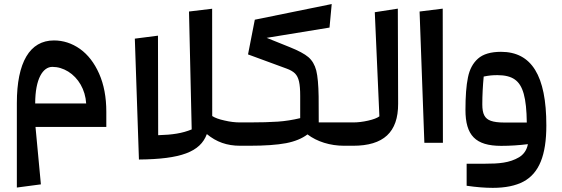

<svg xmlns="http://www.w3.org/2000/svg" viewBox="-20 -699 2752 940"><path d="M62.5 219.2 180.2 203.6 153.8 -77.6H500.5V-151.9C500.5 -223.1 488.8 -285.2 465.3 -338.4C441.9 -391.1 410.6 -431.6 371.6 -459.5C332 -487.3 289.6 -501 244.1 -501C125.5 -501 62.5 -393.6 62.5 -194.3ZM236.3 -371.6C263.2 -371.6 289.1 -363.8 314 -348.6C363.3 -317.9 397.9 -260.7 401.9 -192.4H152.3C152.3 -314 190.4 -371.6 236.3 -371.6Z M1018.6 -656.2 905.3 -642.6 918.5 -65.4C872.1 -46.4 824.7 -39.1 754.4 -37.1L753.4 -524.4L640.1 -509.8L660.2 82C865.2 80.1 960.4 44.9 992.7 -42.5C1039.6 -3.9 1090.8 14.6 1155.8 14.6H1199.7V-99.6H1155.8C1131.8 -99.6 1106.4 -102.5 1079.6 -108.9C1052.7 -114.7 1032.2 -122.1 1019 -130.9Z M1155.8 14.6H1199.7C1276.4 14.6 1336.4 10.3 1380.4 2C1423.8 -6.3 1459 -21 1485.4 -41C1532.2 -5.4 1596.7 14.6 1664.6 14.6H1708.5V-99.6H1540.5C1540.5 -168 1540.5 -210 1540 -226.1C1539.1 -283.7 1535.2 -326.2 1528.3 -354C1521 -381.8 1508.3 -403.3 1489.7 -419.4C1471.2 -435.1 1440.9 -451.2 1398.4 -468.3L1285.6 -513.7L1593.3 -564L1604 -679.2L1227.5 -602.5L1194.3 -432.6L1382.8 -363.3C1400.9 -356.9 1415 -348.6 1424.3 -339.4C1442.9 -320.3 1449.7 -290 1449.7 -229V-120.6C1413.1 -111.8 1376.5 -106 1340.3 -103.5C1303.7 -101.1 1256.8 -99.6 1199.7 -99.6H1155.8Z M1927.7 -656.7 1814.9 -639.2 1837.4 -129.4C1826.2 -121.1 1808.1 -114.3 1782.2 -108.4C1756.3 -102.5 1731.9 -99.6 1708.5 -99.6H1664.6V14.6H1708.5C1857.4 14.6 1929.7 -51.3 1929.2 -191.4Z M2147.5 -656.7 2034.2 -642.6 2057.6 0H2148.4Z M2264.6 102.5V210.4C2311.5 217.3 2354 220.7 2392.6 220.7C2454.6 220.7 2504.4 210.4 2543 189.9C2619.1 148.9 2654.8 62 2654.8 -85C2654.8 -329.1 2582.5 -445.3 2432.6 -445.3C2382.8 -445.3 2345.2 -434.1 2320.3 -412.1C2295.4 -390.1 2278.8 -359.4 2271 -319.8C2262.7 -280.3 2258.8 -227.1 2258.8 -161.1C2258.8 -36.6 2307.6 15.1 2434.1 15.1C2477.5 15.1 2521 12.2 2564.5 6.8C2559.1 35.6 2544.4 56.6 2521.5 70.8C2474.6 98.6 2422.4 102.5 2354.5 102.5ZM2341.3 -188C2341.3 -233.4 2343.8 -278.8 2348.1 -324.2C2375 -329.6 2391.1 -331.1 2416 -331.1C2451.7 -331.1 2480 -324.2 2500 -310.1C2540.5 -282.2 2557.6 -219.7 2559.1 -99.1H2448.7C2419.9 -99.1 2398.4 -102.1 2383.3 -107.4C2353 -118.2 2341.3 -141.1 2341.3 -188Z"/></svg>

Font: SG Kara
Style: Regular
Weight: 400
Designer: Damoon Khanjanzadeh
Version: Version 1.000